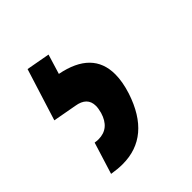

<svg xmlns="http://www.w3.org/2000/svg" viewBox="-100 -72 421 421"><g transform="rotate(-45 110.0 138.5)"><path d="M174 135Q174 158 165 186Q132 286 46 286Q31 286 13 283L36 209Q42 210 47 210Q81 210 92 173Q95 162 95 154Q95 127 63 122L8 112L46 -9L101 1L87 47Q174 64 174 135Z"/></g></svg>

Font: Chau Philomene One
Style: Italic
Weight: 400
Designer: Vicente Lamonaca
Foundry: TipoType
Version: Version 1.001